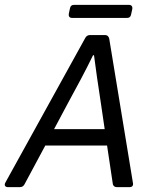

<svg xmlns="http://www.w3.org/2000/svg" viewBox="-65 -769 596 789"><path d="M464.8 -749H239.3C230.5 -749 224.6 -745.1 222.7 -735.4L217.8 -712.9C215.8 -702.1 220.7 -695.3 231.4 -695.3H457C465.8 -695.3 471.7 -699.2 473.6 -709L478.5 -731.4C480.5 -742.2 475.6 -749 464.8 -749ZM415 0H467.8C478.5 0 483.4 -6.8 481.4 -16.6L383.8 -610.4C381.8 -619.1 376 -625 367.2 -625H304.7C296.9 -625 290 -621.1 286.1 -614.3L-43 -18.6C-48.8 -7.8 -43.9 0 -32.2 0H16.6C25.4 0 31.2 -3.9 35.2 -10.7L121.1 -170.9H375L398.4 -14.6C399.4 -4.9 406.2 0 415 0ZM157.2 -238.3 213.9 -344.7C250 -411.1 284.2 -473.6 317.4 -542H321.3C330.1 -473.6 335.9 -435.5 349.6 -344.7L365.2 -238.3Z"/></svg>

Font: Ed Sans Neue
Style: Italic
Weight: 400
Italic angle: -11°
Designer: Stephen Hutchings
Version: Version 1.004;PS 001.004;hotconv 1.0.88;makeotf.lib2.5.64775